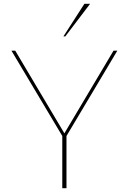

<svg xmlns="http://www.w3.org/2000/svg" viewBox="-20 -988 676 1008"><path d="M307 0H329V-274L596 -722H576L318 -288L60 -722H40L307 -274ZM453 -968H423L313 -797H323Z"/></svg>

Font: Perun Thin
Style: Regular
Weight: 100
Foundry: Copyright (c) Stefan Peev, Context Ltd, 2016
Version: Version 1.089